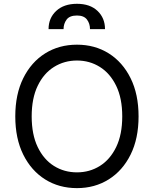

<svg xmlns="http://www.w3.org/2000/svg" viewBox="-20 -970 801 1000"><path d="M701.7 -363.8Q701.7 -248.5 660.2 -164.8Q618.7 -81.1 546.1 -35.6Q473.6 9.8 380.9 9.8Q287.6 9.8 215.1 -35.6Q142.6 -81.1 101.1 -164.8Q59.6 -248.5 59.6 -363.8Q59.6 -479 101.1 -562.7Q142.6 -646.5 215.1 -691.9Q287.6 -737.3 380.9 -737.3Q474.1 -737.3 546.4 -691.9Q618.7 -646.5 660.2 -562.7Q701.7 -479 701.7 -363.8ZM616.7 -363.8Q616.7 -458 585.2 -522.9Q553.7 -587.9 500.2 -621.3Q446.8 -654.8 380.9 -654.8Q314.9 -654.8 261.2 -621.3Q207.5 -587.9 176.3 -522.9Q145 -458 145 -363.8Q145 -269.5 176.3 -204.3Q207.5 -139.2 261 -105.7Q314.5 -72.3 380.9 -72.3Q446.8 -72.3 500.2 -105.7Q553.7 -139.2 585.2 -204.3Q616.7 -269.5 616.7 -363.8ZM232.9 -818.4Q232.9 -876 272.7 -913.1Q312.5 -950.2 380.9 -950.2Q449.2 -950.2 488 -913.1Q526.9 -876 526.9 -818.4H448.7Q448.7 -847.2 432.9 -868.2Q417 -889.2 380.9 -889.2Q342.3 -889.2 326.7 -867.7Q311 -846.2 311 -818.4Z"/></svg>

Font: Sahel VF Regular
Style: Regular
Weight: 400
Foundry: Saber Rastikerdar (saber.rastikerdar@gmail.com)
Version: Version 3.4.0